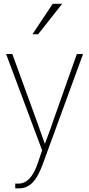

<svg xmlns="http://www.w3.org/2000/svg" viewBox="-20 -777 478 1026"><path d="M12.7 -488.3H45.9L175.8 -131.8Q183.6 -111.3 197.3 -71.3Q210.9 -31.2 218.8 -10.7H220.7Q254.9 -100.6 265.6 -134.8L390.6 -488.3H423.8L208 101.6Q182.6 170.9 152.3 200.2Q122.1 229.5 83 229.5H61.5V204.1H79.1Q145.5 204.1 182.6 92.8L205.1 26.4ZM153.3 -593.8 261.7 -756.8H312.5L183.6 -593.8Z"/></svg>

Font: Gothic A1 Thin
Style: Regular
Weight: 250
Designer: HanYang I&C Co.,Ltd.
Foundry: HanYang I&C Co.,Ltd.
Version: Version 2.50